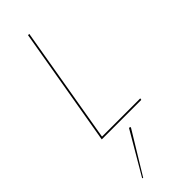

<svg xmlns="http://www.w3.org/2000/svg" viewBox="-326 -727 1068 1068"><g transform="rotate(-45 208.5 -193.0)"><path d="M190 -700 72 -10H373L371 0H60L180 -700ZM223 66 72 314 66 312 213 61Z"/></g></svg>

Font: Jost Thin
Style: Italic
Weight: 200
Italic angle: -5°
Version: Version 3.710